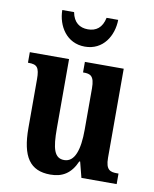

<svg xmlns="http://www.w3.org/2000/svg" viewBox="-86 -821 720 896"><g transform="rotate(10 274.5 -373.0)"><path d="M269 -606C356 -606 400 -681 401 -756H346C336 -708 308 -688 269 -688C230 -688 201 -708 192 -756H136C137 -681 182 -606 269 -606ZM214 10C271 10 311 -14 337 -74H341L360 0H527V-50H520C489 -50 466 -55 466 -114V-536H282V-486H285C316 -486 336 -480 336 -420V-224C336 -129 316 -68 266 -68C219 -68 207 -112 207 -208V-536H21V-486H24C64 -486 76 -474 76 -417V-187C76 -51 117 10 214 10Z"/></g></svg>

Font: Noto Serif Khmer ExtraCondensed
Style: Bold
Weight: 700
Width: 2
Designer: Danh Hong and the Monotype Design Team
Foundry: Monotype Imaging Inc.
Version: Version 2.004